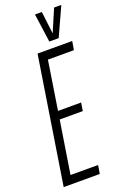

<svg xmlns="http://www.w3.org/2000/svg" viewBox="-174 -948 652 1000"><g transform="rotate(-20 151.5 -448.0)"><path d="M-5 0 105 -700H297L289 -652H145L103 -383H231L224 -338H96L50 -47H203L195 0ZM308 -896 236 -738H184L162 -896H200L215 -772L268 -896Z"/></g></svg>

Font: Georama ExtraCondensed Light
Style: Italic
Weight: 300
Width: 2
Italic angle: -9°
Designer: Jean-Baptiste Levee
Foundry: Production Type
Version: Version 1.000